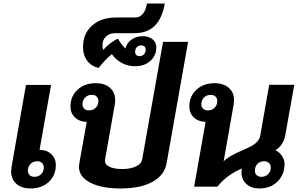

<svg xmlns="http://www.w3.org/2000/svg" viewBox="-20 -1057 1698 1087"><path d="M296 -122Q296 -64 256 -27Q216 10 153 10Q102 10 72.5 -16.5Q43 -43 43 -87Q43 -94 45 -110L127 -576H269L204 -209Q245 -208 270.5 -184Q296 -160 296 -122ZM228 -109Q228 -125 218 -134.5Q208 -144 191 -144Q168 -144 153 -129Q138 -114 138 -91Q138 -75 148 -65.5Q158 -56 175 -56Q198 -56 213 -71Q228 -86 228 -109Z M1045 -820 923 -132Q911 -65 843 -27.5Q775 10 662 10Q555 10 491 -23Q427 -56 427 -113Q427 -120 429 -132L471 -367Q430 -368 404.5 -392Q379 -416 379 -454Q379 -512 419 -549Q459 -586 522 -586Q573 -586 602.5 -560Q632 -534 632 -490Q632 -474 630 -466L575 -155Q570 -129 596.5 -114.5Q623 -100 672 -100Q719 -100 750 -115Q781 -130 785 -155L903 -820ZM537 -485Q537 -501 527 -510.5Q517 -520 500 -520Q477 -520 462 -505Q447 -490 447 -467Q447 -451 457 -441.5Q467 -432 484 -432Q507 -432 522 -447Q537 -462 537 -485Z M865 -789Q865 -742 831 -712Q797 -682 744 -682Q704 -682 669.5 -700.5Q635 -719 613 -751Q569 -712 538 -672Q497 -682 473.5 -713.5Q450 -745 450 -791Q450 -867 501.5 -912.5Q553 -958 638 -958H745Q798 -958 812 -1037H913Q898 -952 855.5 -910.5Q813 -869 739 -869H630Q600 -869 580 -850Q560 -831 560 -802Q560 -783 565 -775Q584 -797 607 -814Q630 -831 648 -838Q664 -808 690 -782Q698 -814 724.5 -833Q751 -852 789 -852Q823 -852 844 -834.5Q865 -817 865 -789ZM805 -776Q805 -787 798 -793.5Q791 -800 780 -800Q764 -800 754.5 -790Q745 -780 745 -763Q745 -753 751.5 -746Q758 -739 769 -739Q785 -739 795 -749.5Q805 -760 805 -776Z M1539 -207Q1562 -196 1576.5 -174Q1591 -152 1591 -129Q1591 -68 1551 -29Q1511 10 1448 10Q1403 10 1375 -15.5Q1347 -41 1347 -82L1349 -103Q1308 -86 1271.5 -59Q1235 -32 1211 0H1079L1144 -367Q1103 -368 1077.5 -392Q1052 -416 1052 -454Q1052 -512 1092 -549Q1132 -586 1195 -586Q1245 -586 1275 -560Q1305 -534 1305 -490Q1305 -482 1303 -466L1246 -143Q1270 -171 1361 -210Q1407 -229 1427.5 -246.5Q1448 -264 1453 -287L1504 -577H1646L1595 -291Q1590 -263 1575 -240.5Q1560 -218 1539 -207ZM1210 -485Q1210 -501 1200 -510.5Q1190 -520 1173 -520Q1150 -520 1135 -505Q1120 -490 1120 -467Q1120 -451 1130 -441.5Q1140 -432 1157 -432Q1180 -432 1195 -447Q1210 -462 1210 -485ZM1513 -109Q1513 -125 1502.5 -134.5Q1492 -144 1475 -144Q1452 -144 1437.5 -129Q1423 -114 1423 -91Q1423 -75 1433 -65.5Q1443 -56 1460 -56Q1483 -56 1498 -71Q1513 -86 1513 -109Z"/></svg>

Font: Sarabun ExtraBold
Style: Italic
Weight: 800
Italic angle: -10°
Designer: Suppakit Chalermlarp | Katatrad Co.,Ltd.
Foundry: Cadson Demak Co.,Ltd.
Version: Version 1.000; ttfautohint (v1.6)